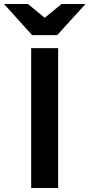

<svg xmlns="http://www.w3.org/2000/svg" viewBox="-71 -941 448 961"><path d="M-51 -921H69L153 -852L237 -921H357L215 -765H90ZM85 0V-700H220V0Z"/></svg>

Font: ReCut ExtraBold
Style: Regular
Weight: 800
Designer: Giant Group (for alternate capitals set)
Version: Version 2.002;FEAKit 1.0